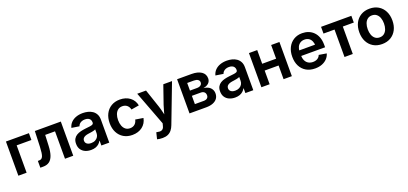

<svg xmlns="http://www.w3.org/2000/svg" viewBox="30 -1596 6053 2851"><g transform="rotate(-20 3056.0 -170.5)"><path d="M427.2 -540V-432.1H194.3V0H64V-540Z M411.1 0V-107.4H430.2Q451.2 -107.4 465.6 -115.7Q480 -124 489.5 -144.8Q499 -165.5 504.2 -201.9Q509.3 -238.3 511.7 -293.5L521 -540H931.2V0H800.8V-433.1H645.5L638.2 -267.6Q634.3 -172.9 613.3 -113.8Q592.3 -54.7 553.5 -27.3Q514.6 0 456.5 0Z M1212.4 10.7Q1160.6 10.7 1119.4 -7.8Q1078.1 -26.4 1054.4 -62.5Q1030.8 -98.6 1030.8 -151.9Q1030.8 -197.8 1047.9 -227.5Q1064.9 -257.3 1094.2 -275.4Q1123.5 -293.5 1160.4 -302.7Q1197.3 -312 1237.3 -316.4Q1284.7 -321.3 1314 -325.4Q1343.3 -329.6 1356.9 -338.1Q1370.6 -346.7 1370.6 -364.7V-367.7Q1370.6 -393.1 1359.9 -410.9Q1349.1 -428.7 1328.4 -438.2Q1307.6 -447.8 1277.3 -447.8Q1247.1 -447.8 1224.4 -438.2Q1201.7 -428.7 1187.5 -413.3Q1173.3 -397.9 1168 -378.9L1046.4 -397.9Q1059.6 -447.3 1091.8 -480.2Q1124 -513.2 1171.9 -530.3Q1219.7 -547.4 1277.8 -547.4Q1319.8 -547.4 1359.6 -537.6Q1399.4 -527.8 1431.2 -505.9Q1462.9 -483.9 1481.7 -448.7Q1500.5 -413.6 1500.5 -362.8V0H1375.5V-74.7H1371.1Q1358.9 -51.3 1337.6 -31.7Q1316.4 -12.2 1285.4 -0.7Q1254.4 10.7 1212.4 10.7ZM1246.6 -85Q1285.2 -85 1313 -99.9Q1340.8 -114.7 1356 -139.9Q1371.1 -165 1371.1 -194.8V-256.3Q1364.7 -251.5 1351.1 -247.6Q1337.4 -243.7 1320.1 -240.2Q1302.7 -236.8 1285.4 -234.4Q1268.1 -231.9 1254.9 -230Q1227.1 -226.6 1204.8 -217.5Q1182.6 -208.5 1169.7 -193.4Q1156.7 -178.2 1156.7 -153.8Q1156.7 -131.3 1168.5 -116Q1180.2 -100.6 1200.2 -92.8Q1220.2 -85 1246.6 -85Z M1864.7 11.2Q1785.6 11.2 1727.1 -23.9Q1668.5 -59.1 1636.5 -121.8Q1604.5 -184.6 1604.5 -267.6Q1604.5 -351.6 1636.5 -414.6Q1668.5 -477.5 1727.1 -512.7Q1785.6 -547.9 1864.7 -547.9Q1911.6 -547.9 1951.7 -535.4Q1991.7 -522.9 2022.7 -499.5Q2053.7 -476.1 2074 -443.1Q2094.2 -410.2 2102.1 -369.6L1978.5 -349.1Q1974.1 -370.1 1964.4 -387.2Q1954.6 -404.3 1940.4 -416.5Q1926.3 -428.7 1907.7 -435.3Q1889.2 -441.9 1866.2 -441.9Q1823.7 -441.9 1795.2 -419.4Q1766.6 -397 1752 -357.9Q1737.3 -318.8 1737.3 -268.1Q1737.3 -218.3 1752 -179Q1766.6 -139.6 1795.2 -117.2Q1823.7 -94.7 1866.2 -94.7Q1889.2 -94.7 1908 -101.3Q1926.8 -107.9 1941.2 -120.6Q1955.6 -133.3 1965.3 -151.1Q1975.1 -168.9 1979.5 -190.4L2103 -170.4Q2095.2 -128.9 2075 -95.5Q2054.7 -62 2023.7 -38.1Q1992.7 -14.2 1952.4 -1.5Q1912.1 11.2 1864.7 11.2Z M2184.1 196.3 2209 94.2 2233.9 97.7Q2260.3 104 2280.5 100.1Q2300.8 96.2 2314.5 80.8Q2328.1 65.4 2334 37.1L2343.3 1L2138.7 -540H2277.8L2375 -251.5Q2391.6 -200.7 2403.1 -149.9Q2414.6 -99.1 2428.2 -45.9H2394Q2407.7 -99.1 2420.7 -150.1Q2433.6 -201.2 2450.7 -251.5L2550.8 -540H2688.5L2455.1 71.8Q2439 115.2 2414.3 145.5Q2389.6 175.8 2354.5 191.4Q2319.3 207 2271 207Q2244.6 207 2221.7 203.9Q2198.7 200.7 2184.1 196.3Z M2768.6 0V-540H2996.6Q3093.8 -540 3150.4 -502.2Q3207 -464.4 3207 -395Q3207 -350.1 3176.8 -321Q3146.5 -292 3091.3 -282.2Q3134.3 -278.8 3166 -261Q3197.8 -243.2 3215.3 -214.1Q3232.9 -185.1 3232.9 -147.5Q3232.9 -102.5 3209.5 -69.3Q3186 -36.1 3141.4 -18.1Q3096.7 0 3032.2 0ZM2890.6 -102.5H3031.2Q3066.4 -102.5 3085.9 -118.9Q3105.5 -135.3 3105.5 -164.1Q3105.5 -196.8 3085.9 -215.1Q3066.4 -233.4 3031.2 -233.4H2890.6ZM2890.6 -316.4H2999.5Q3038.6 -316.4 3060.3 -332.8Q3082 -349.1 3082 -377.4Q3082 -405.3 3059.3 -420.9Q3036.6 -436.5 2996.6 -436.5H2890.6Z M3488.3 10.7Q3436.5 10.7 3395.3 -7.8Q3354 -26.4 3330.3 -62.5Q3306.6 -98.6 3306.6 -151.9Q3306.6 -197.8 3323.7 -227.5Q3340.8 -257.3 3370.1 -275.4Q3399.4 -293.5 3436.3 -302.7Q3473.1 -312 3513.2 -316.4Q3560.5 -321.3 3589.8 -325.4Q3619.1 -329.6 3632.8 -338.1Q3646.5 -346.7 3646.5 -364.7V-367.7Q3646.5 -393.1 3635.7 -410.9Q3625 -428.7 3604.2 -438.2Q3583.5 -447.8 3553.2 -447.8Q3522.9 -447.8 3500.2 -438.2Q3477.5 -428.7 3463.4 -413.3Q3449.2 -397.9 3443.8 -378.9L3322.3 -397.9Q3335.4 -447.3 3367.7 -480.2Q3399.9 -513.2 3447.8 -530.3Q3495.6 -547.4 3553.7 -547.4Q3595.7 -547.4 3635.5 -537.6Q3675.3 -527.8 3707 -505.9Q3738.8 -483.9 3757.6 -448.7Q3776.4 -413.6 3776.4 -362.8V0H3651.4V-74.7H3647Q3634.8 -51.3 3613.5 -31.7Q3592.3 -12.2 3561.3 -0.7Q3530.3 10.7 3488.3 10.7ZM3522.5 -85Q3561 -85 3588.9 -99.9Q3616.7 -114.7 3631.8 -139.9Q3647 -165 3647 -194.8V-256.3Q3640.6 -251.5 3627 -247.6Q3613.3 -243.7 3595.9 -240.2Q3578.6 -236.8 3561.3 -234.4Q3543.9 -231.9 3530.8 -230Q3502.9 -226.6 3480.7 -217.5Q3458.5 -208.5 3445.6 -193.4Q3432.6 -178.2 3432.6 -153.8Q3432.6 -131.3 3444.3 -116Q3456.1 -100.6 3476.1 -92.8Q3496.1 -85 3522.5 -85Z M4290 -323.7V-216.3H3999V-323.7ZM4034.7 -540V0H3904.3V-540ZM4385.7 -540V0H4254.9V-540Z M4752.9 11.2Q4671.4 11.2 4612.3 -23.4Q4553.2 -58.1 4521.2 -120.6Q4489.3 -183.1 4489.3 -267.1Q4489.3 -350.6 4521 -413.6Q4552.7 -476.6 4610.4 -512.2Q4668 -547.9 4745.1 -547.9Q4797.4 -547.9 4842.8 -530.8Q4888.2 -513.7 4922.6 -479.5Q4957 -445.3 4976.6 -394Q4996.1 -342.8 4996.1 -273.4V-234.4H4547.4V-321.8H4931.2L4870.6 -296.9Q4870.6 -341.8 4856.4 -375.5Q4842.3 -409.2 4814.5 -427.7Q4786.6 -446.3 4746.6 -446.3Q4706.1 -446.3 4677.5 -427.5Q4648.9 -408.7 4633.8 -376.5Q4618.7 -344.2 4618.7 -303.7V-244.1Q4618.7 -194.8 4635.5 -160.4Q4652.3 -126 4683.1 -108.2Q4713.9 -90.3 4754.9 -90.3Q4782.7 -90.3 4805.4 -98.4Q4828.1 -106.4 4844 -122.1Q4859.9 -137.7 4868.2 -160.2L4988.3 -140.6Q4975.6 -95.2 4943.4 -61Q4911.1 -26.9 4862.8 -7.8Q4814.5 11.2 4752.9 11.2Z M5217.8 0V-433.6H5043.5V-540H5522.5V-433.6H5348.6V0Z M5810.5 11.2Q5731 11.2 5672.4 -23.9Q5613.8 -59.1 5581.5 -121.8Q5549.3 -184.6 5549.3 -267.6Q5549.3 -351.6 5581.5 -414.6Q5613.8 -477.5 5672.4 -512.7Q5731 -547.9 5810.5 -547.9Q5890.1 -547.9 5948.7 -512.7Q6007.3 -477.5 6039.6 -414.6Q6071.8 -351.6 6071.8 -267.6Q6071.8 -184.6 6039.6 -121.8Q6007.3 -59.1 5948.7 -23.9Q5890.1 11.2 5810.5 11.2ZM5810.5 -94.7Q5852.5 -94.7 5881.3 -117.4Q5910.2 -140.1 5924.6 -179.4Q5939 -218.8 5939 -268.1Q5939 -317.9 5924.6 -357.2Q5910.2 -396.5 5881.3 -419.2Q5852.5 -441.9 5810.5 -441.9Q5768.1 -441.9 5739.5 -419.2Q5710.9 -396.5 5696.5 -357.4Q5682.1 -318.4 5682.1 -268.1Q5682.1 -218.8 5696.5 -179.4Q5710.9 -140.1 5739.5 -117.4Q5768.1 -94.7 5810.5 -94.7Z"/></g></svg>

Font: V-Inter
Style: SemiBold-600
Weight: 600
Designer: Rasmus Andersson
Foundry: rsms
Version: Version 4.000;git-4146feb